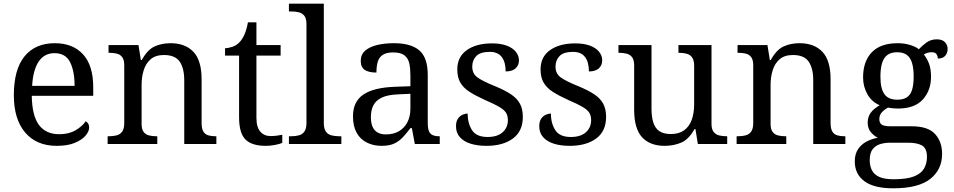

<svg xmlns="http://www.w3.org/2000/svg" viewBox="-20 -780 5165 1040"><path d="M287 10Q178 10 116.5 -62Q55 -134 55 -264Q55 -404 113 -475Q171 -546 277 -546Q374 -546 429.5 -486Q485 -426 485 -307V-261H152Q154 -152 191.5 -102.5Q229 -53 301 -53Q353 -53 389.5 -74.5Q426 -96 444 -123Q451 -120 457 -111Q463 -102 463 -89Q463 -69 444 -46Q425 -23 386 -6.5Q347 10 287 10ZM384 -315Q384 -395 359.5 -443.5Q335 -492 275 -492Q220 -492 189.5 -446.5Q159 -401 154 -315Z M563 0V-42H571Q594 -42 612.5 -47Q631 -52 642 -67.5Q653 -83 653 -114V-426Q653 -456 642 -470.5Q631 -485 613 -489.5Q595 -494 573 -494H568V-536H730L743 -455H748Q779 -511 817.5 -528.5Q856 -546 904 -546Q983 -546 1027.5 -499.5Q1072 -453 1072 -350V-114Q1072 -83 1081.5 -67.5Q1091 -52 1108 -47Q1125 -42 1147 -42H1152V0H978V-345Q978 -410 953.5 -446Q929 -482 868 -482Q823 -482 796.5 -459.5Q770 -437 758.5 -400Q747 -363 747 -320V-109Q747 -80 758 -65.5Q769 -51 787 -46.5Q805 -42 827 -42H832V0Z M1420 10Q1344 10 1309.5 -24.5Q1275 -59 1275 -145V-479H1199V-519Q1217 -519 1239 -526.5Q1261 -534 1277 -551Q1294 -569 1305 -595Q1316 -621 1323 -659H1369V-536H1500V-479H1369V-142Q1369 -91 1390 -67Q1411 -43 1445 -43Q1463 -43 1478 -45Q1493 -47 1509 -50V-6Q1496 0 1470 5Q1444 10 1420 10Z M1545 0V-42H1558Q1581 -42 1599.5 -47Q1618 -52 1629 -67.5Q1640 -83 1640 -114V-650Q1640 -680 1628.5 -694.5Q1617 -709 1598.5 -713.5Q1580 -718 1558 -718H1545V-760H1734V-114Q1734 -83 1745 -67.5Q1756 -52 1775 -47Q1794 -42 1816 -42H1829V0Z M2047 10Q2003 10 1967.5 -7.5Q1932 -25 1912 -60.5Q1892 -96 1892 -150Q1892 -230 1948.5 -268Q2005 -306 2120 -310L2203 -313V-373Q2203 -409 2197 -436.5Q2191 -464 2171 -480Q2151 -496 2110 -496Q2072 -496 2052 -482Q2032 -468 2025.5 -443.5Q2019 -419 2019 -387Q1977 -387 1955.5 -401.5Q1934 -416 1934 -450Q1934 -485 1958.5 -506Q1983 -527 2024 -536.5Q2065 -546 2114 -546Q2206 -546 2251.5 -507Q2297 -468 2297 -373V-114Q2297 -86 2303 -70.5Q2309 -55 2323 -48.5Q2337 -42 2359 -42H2362V0H2227L2211 -86H2203Q2182 -58 2162 -36.5Q2142 -15 2115.5 -2.5Q2089 10 2047 10ZM2070 -52Q2111 -52 2140.5 -69Q2170 -86 2186.5 -117.5Q2203 -149 2203 -191V-272L2139 -269Q2082 -267 2049.5 -252Q2017 -237 2003 -210.5Q1989 -184 1989 -145Q1989 -114 1998 -93.5Q2007 -73 2025 -62.5Q2043 -52 2070 -52Z M2615 10Q2565 10 2528 -2Q2491 -14 2470.5 -37.5Q2450 -61 2450 -96Q2450 -123 2461 -138Q2472 -153 2486.5 -159Q2501 -165 2513 -165Q2513 -113 2536.5 -75.5Q2560 -38 2621 -38Q2674 -38 2702.5 -63.5Q2731 -89 2731 -129Q2731 -154 2720.5 -170Q2710 -186 2683.5 -201.5Q2657 -217 2608 -238Q2557 -261 2523.5 -282.5Q2490 -304 2473.5 -332.5Q2457 -361 2457 -404Q2457 -472 2508.5 -508.5Q2560 -545 2645 -545Q2693 -545 2725.5 -532.5Q2758 -520 2774.5 -499Q2791 -478 2791 -453Q2791 -426 2772.5 -409.5Q2754 -393 2719 -393Q2719 -443 2698 -471Q2677 -499 2633 -499Q2582 -499 2560 -476.5Q2538 -454 2538 -419Q2538 -381 2566.5 -360.5Q2595 -340 2662 -313Q2715 -291 2748 -269Q2781 -247 2796.5 -218Q2812 -189 2812 -147Q2812 -69 2758 -29.5Q2704 10 2615 10Z M3066 10Q3016 10 2979 -2Q2942 -14 2921.5 -37.5Q2901 -61 2901 -96Q2901 -123 2912 -138Q2923 -153 2937.5 -159Q2952 -165 2964 -165Q2964 -113 2987.5 -75.5Q3011 -38 3072 -38Q3125 -38 3153.5 -63.5Q3182 -89 3182 -129Q3182 -154 3171.5 -170Q3161 -186 3134.5 -201.5Q3108 -217 3059 -238Q3008 -261 2974.5 -282.5Q2941 -304 2924.5 -332.5Q2908 -361 2908 -404Q2908 -472 2959.5 -508.5Q3011 -545 3096 -545Q3144 -545 3176.5 -532.5Q3209 -520 3225.5 -499Q3242 -478 3242 -453Q3242 -426 3223.5 -409.5Q3205 -393 3170 -393Q3170 -443 3149 -471Q3128 -499 3084 -499Q3033 -499 3011 -476.5Q2989 -454 2989 -419Q2989 -381 3017.5 -360.5Q3046 -340 3113 -313Q3166 -291 3199 -269Q3232 -247 3247.5 -218Q3263 -189 3263 -147Q3263 -69 3209 -29.5Q3155 10 3066 10Z M3580 10Q3501 10 3458 -36.5Q3415 -83 3415 -186V-426Q3415 -456 3403.5 -470.5Q3392 -485 3373.5 -489.5Q3355 -494 3333 -494H3330V-536H3509V-191Q3509 -148 3518.5 -117Q3528 -86 3551 -70Q3574 -54 3614 -54Q3658 -54 3686 -74.5Q3714 -95 3727 -131.5Q3740 -168 3740 -216V-422Q3740 -454 3729 -469Q3718 -484 3699.5 -489Q3681 -494 3658 -494H3655V-536H3834V-109Q3834 -80 3845.5 -65.5Q3857 -51 3875.5 -46.5Q3894 -42 3916 -42H3919V0H3760L3747 -81H3742Q3711 -25 3670 -7.5Q3629 10 3580 10Z M3970 0V-42H3978Q4001 -42 4019.5 -47Q4038 -52 4049 -67.5Q4060 -83 4060 -114V-426Q4060 -456 4049 -470.5Q4038 -485 4020 -489.5Q4002 -494 3980 -494H3975V-536H4137L4150 -455H4155Q4186 -511 4224.5 -528.5Q4263 -546 4311 -546Q4390 -546 4434.5 -499.5Q4479 -453 4479 -350V-114Q4479 -83 4488.5 -67.5Q4498 -52 4515 -47Q4532 -42 4554 -42H4559V0H4385V-345Q4385 -410 4360.5 -446Q4336 -482 4275 -482Q4230 -482 4203.5 -459.5Q4177 -437 4165.5 -400Q4154 -363 4154 -320V-109Q4154 -80 4165 -65.5Q4176 -51 4194 -46.5Q4212 -42 4234 -42H4239V0Z M4818 240Q4714 240 4662 201.5Q4610 163 4610 94Q4610 55 4627.5 28.5Q4645 2 4673.5 -13Q4702 -28 4735 -34Q4715 -43 4697.5 -63.5Q4680 -84 4680 -116Q4680 -146 4695.5 -168Q4711 -190 4745 -210Q4702 -228 4678.5 -269.5Q4655 -311 4655 -361Q4655 -447 4702 -496.5Q4749 -546 4843 -546Q4879 -546 4911 -536Q4943 -526 4957 -513Q4971 -529 4996 -548Q5021 -567 5054 -567Q5084 -567 5098.5 -551.5Q5113 -536 5113 -515Q5113 -494 5100.5 -478.5Q5088 -463 5060 -463Q5060 -474 5053.5 -485.5Q5047 -497 5027 -497Q5014 -497 5004 -494Q4994 -491 4984 -485Q5001 -464 5012 -435.5Q5023 -407 5023 -364Q5023 -290 4978.5 -241Q4934 -192 4843 -192Q4831 -192 4815.5 -193.5Q4800 -195 4790 -197Q4771 -187 4757 -172Q4743 -157 4743 -134Q4743 -116 4754.5 -106Q4766 -96 4805 -96H4918Q5007 -96 5045 -54Q5083 -12 5083 53Q5083 139 5018.5 189.5Q4954 240 4818 240ZM4820 191Q4892 191 4931 175.5Q4970 160 4985.5 132.5Q5001 105 5001 70Q5001 24 4975 8.5Q4949 -7 4899 -7H4801Q4773 -7 4748 0.5Q4723 8 4707 28Q4691 48 4691 88Q4691 117 4702 140.5Q4713 164 4741 177.5Q4769 191 4820 191ZM4840 -240Q4873 -240 4892.5 -253Q4912 -266 4920.5 -294Q4929 -322 4929 -365Q4929 -410 4920 -439.5Q4911 -469 4891.5 -483Q4872 -497 4839 -497Q4807 -497 4787 -482.5Q4767 -468 4758 -438.5Q4749 -409 4749 -364Q4749 -300 4770.5 -270Q4792 -240 4840 -240Z"/></svg>

Font: Noto Serif Gurmukhi
Style: Regular
Weight: 400
Designer: Vaibhav Singh and the Monotype Design Team
Foundry: Monotype Imaging Inc.
Version: Version 2.003